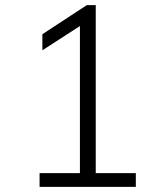

<svg xmlns="http://www.w3.org/2000/svg" viewBox="-20 -732 640 752"><path d="M355 -54H512V0H135V-54H293V-630L146 -535V-598L320 -712H355Z"/></svg>

Font: Muli Light
Style: Regular
Weight: 300
Designer: Vernon Adams
Foundry: Vernon Adams
Version: Version 2.100